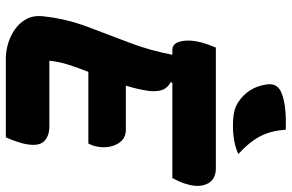

<svg xmlns="http://www.w3.org/2000/svg" viewBox="-186 -786 973 640"><g transform="rotate(90 300.0 -466.5)"><path d="M173 0Q151 0 125.5 -7.5Q100 -15 78 -30.5Q56 -46 43.5 -69.5Q31 -93 35 -126Q43 -200 69 -270Q95 -340 122 -410Q149 -480 163 -555H147Q124 -555 118 -585Q112 -615 122 -652Q127 -669 131 -679.5Q135 -690 139 -700H541Q578 -700 592 -673.5Q606 -647 596 -609Q592 -593 586 -579.5Q580 -566 574 -555H257L254 -550Q277 -537 282 -515.5Q287 -494 282 -466Q279 -449 275 -432.5Q271 -416 266 -400H412Q437 -400 451 -384.5Q465 -369 469.5 -346Q474 -323 468 -299Q466 -290 463.5 -285Q461 -280 459 -275H220Q207 -242 196.5 -209.5Q186 -177 183 -145H401Q437 -145 453.5 -125Q470 -105 459 -58Q449 -22 438 0ZM413 -933Q416 -883 435.5 -846.5Q455 -810 494 -775Q472 -765 448.5 -761Q425 -757 400 -757Q372 -757 354 -761Q336 -765 322 -774Q271 -807 262 -869Q257 -902 284 -916Q324 -936 413 -933Z"/></g></svg>

Font: Recursive Sn Csl St XBd
Style: Italic
Weight: 800
Italic angle: -15°
Version: Version 1.079;hotconv 1.0.112;makeotfexe 2.5.65598; ttfautoh